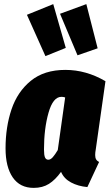

<svg xmlns="http://www.w3.org/2000/svg" viewBox="-20 -894 533 934"><path d="M493 -499 446 -168Q443 -152 443 -140Q443 -127 447.5 -119Q452 -111 462 -106L405 16Q360 12 325.5 -6.5Q291 -25 277 -58Q249 -19 218 0.5Q187 20 144 20Q77 20 42 -31Q7 -82 7 -172Q7 -276 36 -362Q65 -448 130 -501Q195 -554 298 -554Q399 -554 493 -499ZM194 -167Q194 -139 199 -128Q204 -117 215 -117Q226 -117 237 -129.5Q248 -142 261 -164L297 -420Q288 -423 279 -423Q238 -423 216 -345.5Q194 -268 194 -167ZM239 -874 300 -661 201 -621 111 -822ZM400 -874 455 -659 357 -625 272 -827Z"/></svg>

Font: Fira Sans Extra Condensed Black
Style: Italic
Weight: 900
Width: 3
Italic angle: -8°
Designer: Carrois Corporate & Edenspiekermann AG
Foundry: Carrois Corporate GbR & Edenspiekermann AG
Version: Version 4.203